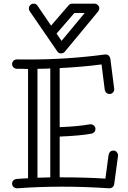

<svg xmlns="http://www.w3.org/2000/svg" viewBox="-20 -1017 699 1046"><path d="M253.9 -644Q219.7 -642.1 184.1 -642.1V-48.8Q201.2 -49.8 219 -49.8Q236.8 -49.8 253.9 -50.8ZM318.8 -50.8Q450.2 -50.8 554.2 -43.9L571.8 -174.8Q573.7 -184.6 580.8 -190.7Q587.9 -196.8 598.4 -196.8Q608.9 -196.8 616 -188.5Q623 -180.2 623 -171.9V-168L602.1 -13.2Q600.6 -3.4 593.3 2.7Q585.9 8.8 576.2 8.8H575.2Q443.8 0 317.9 0Q191.9 0 74.2 8.8H71.8Q60.5 7.8 53.2 1Q45.9 -5.9 45.9 -16.4Q45.9 -26.9 52.7 -33.9Q59.6 -41 72.5 -42.2Q85.4 -43.5 101.3 -44.2Q117.2 -44.9 132.8 -45.9V-641.1Q117.2 -642.1 101.6 -642.1H70.8Q60.5 -643.1 53.2 -650.1Q45.9 -657.2 45.9 -668Q45.9 -678.7 53.7 -686.3Q61.5 -693.8 75.9 -693.4Q90.3 -692.9 107.4 -692.9H142.1Q348.6 -692.9 551.8 -720.2H556.2Q565.9 -720.2 572.8 -713.6Q579.6 -707 581.1 -698.2L602.1 -533.2V-529.8Q602.1 -518.6 594 -511.7Q585.9 -504.9 576.4 -504.9Q566.9 -504.9 559.8 -511Q552.7 -517.1 550.8 -526.9L533.2 -666Q436.5 -652.8 305.2 -646V-324.2Q410.2 -328.6 469.2 -339.8H474.1Q484.4 -339.8 492.2 -332.3Q500 -324.7 500 -314.9Q500 -294.4 479 -289.1Q421.4 -277.8 305.2 -272.9V-50.8ZM385.3 -946.3 288.1 -834 315.4 -794.4 441.4 -946.3ZM495.1 -997.1Q504.4 -997.1 512.7 -989.7Q521 -982.4 521 -972.7Q521 -962.9 515.1 -955.1L333 -735.4Q325.7 -726.1 312.5 -726.1Q299.3 -726.1 292 -737.3L141.1 -957Q137.2 -962.9 137.2 -971.9Q137.2 -981 144.5 -989Q151.9 -997.1 164.1 -997.1Q176.3 -997.1 184.1 -986.3L258.3 -877.4L354 -988.3Q361.8 -997.1 373 -997.1Z"/></svg>

Font: Ribeye Marrow
Style: Regular
Weight: 400
Designer: Astigmatic (AOETI)
Foundry: Astigmatic (AOETI)
Version: Version 1.000